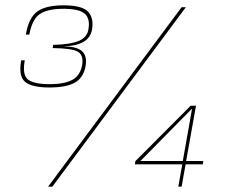

<svg xmlns="http://www.w3.org/2000/svg" viewBox="-20 -701 854 721"><path d="M165.5 -372.5Q233.5 -372.5 265.2 -393.2Q297 -414 302.5 -460.5Q306 -494.5 286 -510.5Q266 -526.5 218 -527Q267 -528 294.8 -544.5Q322.5 -561 326.5 -596.5Q331.5 -638 308 -659.5Q284.5 -681 218 -681Q152.5 -681 120.2 -658Q88 -635 77 -571H90Q101.5 -631.5 131.8 -649.8Q162 -668 217.5 -668Q275.5 -668 297 -650.5Q318.5 -633 312.5 -593.5Q308.5 -561.5 276.8 -547.8Q245 -534 179.5 -532.5L178 -520.5Q250.5 -519.5 272 -507Q293.5 -494.5 289 -460.5Q283 -419.5 253.5 -402.2Q224 -385 166 -385Q107 -385 85 -402.5Q63 -420 73 -474.5H59.5Q49 -416 73.5 -394.2Q98 -372.5 165.5 -372.5ZM160.5 0H176.5L678 -674H662ZM649.5 0H662L677 -84H741.5L743.5 -96.5H679L716 -304H696L488.5 -96L486.5 -84H664.5ZM507.5 -96.5 699.5 -291.5H701L666.5 -96.5Z"/></svg>

Font: Anybody Thin
Style: Italic
Weight: 100
Italic angle: -10°
Designer: Tyler Finck
Foundry: Etcetera Type Company
Version: Version 1.114;gftools[0.9.25]